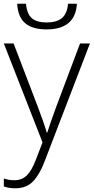

<svg xmlns="http://www.w3.org/2000/svg" viewBox="-20 -763 500 1025"><path d="M0.5 -530.8H52.7L181.6 -193.8Q198.2 -148.9 210.4 -114.7Q222.7 -80.6 229.5 -55.2H232.4Q239.3 -77.6 251.5 -113Q263.7 -148.4 279.8 -191.9L407.2 -530.8H460L217.8 99.6Q191.4 168.9 156.2 205.6Q121.1 242.2 61.5 242.2Q43.5 242.2 28.8 239.7Q14.2 237.3 0.5 232.4V189.9Q13.2 194.3 26.6 196.8Q40 199.2 56.2 199.2Q97.2 199.2 123.3 173.3Q149.4 147.5 170.9 91.3L207 -2.9ZM390.6 -743.2Q386.2 -673.3 345 -639.6Q303.7 -606 229 -606Q153.3 -606 114.5 -638.9Q75.7 -671.9 71.8 -743.2H118.7Q123.5 -689 149.7 -666Q175.8 -643.1 229.5 -643.1Q281.7 -643.1 310.1 -666Q338.4 -689 343.3 -743.2Z"/></svg>

Font: Open Sans Light
Style: Regular
Weight: 300
Designer: Monotype Design Team
Foundry: Monotype Imaging Inc.
Version: Version 3.000; ttfautohint (v1.8.4)